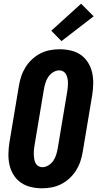

<svg xmlns="http://www.w3.org/2000/svg" viewBox="-20 -1009 540 1037"><path d="M207 8Q176 8 146.5 1Q117 -6 93 -22.5Q69 -39 53.5 -64Q38 -89 31.5 -117.5Q25 -146 25.5 -177Q26 -208 31 -240L82 -545Q86 -570 94.5 -596Q103 -622 117.5 -645.5Q132 -669 153 -688.5Q174 -708 198.5 -720.5Q223 -733 249.5 -738Q276 -743 302 -743Q333 -743 363 -736Q393 -729 416.5 -712.5Q440 -696 455.5 -671Q471 -646 477.5 -617.5Q484 -589 483.5 -558Q483 -527 478 -495L427 -190Q423 -165 414.5 -139Q406 -113 391.5 -89.5Q377 -66 356 -46.5Q335 -27 310.5 -14.5Q286 -2 259.5 3Q233 8 207 8ZM209 -106Q226 -106 242.5 -116.5Q259 -127 269 -142.5Q279 -158 284 -175Q289 -192 292 -209L343 -514Q345 -526 346 -538Q347 -550 347 -562Q347 -574 344.5 -585.5Q342 -597 337 -607Q332 -617 322 -623Q312 -629 300 -629Q283 -629 266.5 -618.5Q250 -608 240 -592.5Q230 -577 225 -560Q220 -543 217 -526L166 -221Q164 -209 163 -197Q162 -185 162.5 -173Q163 -161 165 -149.5Q167 -138 172 -128Q177 -118 187 -112Q197 -106 209 -106ZM312 -787 257 -843 418 -989 486 -921Z"/></svg>

Font: Iosevka SS04 Heavy
Style: Italic
Weight: 900
Italic angle: -9°
Monospace: yes
Designer: Belleve Invis
Foundry: Belleve Invis
Version: Version 19.0.0; ttfautohint (v1.8.4)